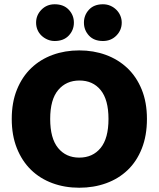

<svg xmlns="http://www.w3.org/2000/svg" viewBox="-20 -861 743 899"><path d="M35 -304Q35 -382 59.5 -442Q84 -502 126.5 -542.5Q169 -583 226.5 -604Q284 -625 351 -625Q418 -625 475.5 -604Q533 -583 576 -542.5Q619 -502 643.5 -442Q668 -382 668 -304Q668 -226 644 -165.5Q620 -105 577.5 -64.5Q535 -24 477 -3Q419 18 351 18Q283 18 225 -3.5Q167 -25 125 -66Q83 -107 59 -167Q35 -227 35 -304ZM215 -304Q215 -213 252 -168Q289 -123 351 -123Q414 -123 451 -168Q488 -213 488 -304Q488 -394 451.5 -439Q415 -484 352 -484Q290 -484 252.5 -439.5Q215 -395 215 -304ZM149 -755Q149 -790 174 -815.5Q199 -841 236 -841Q278 -841 302 -815.5Q326 -790 326 -755Q326 -720 302 -694.5Q278 -669 236 -669Q218 -669 202 -676Q186 -683 174 -694.5Q162 -706 155.5 -721.5Q149 -737 149 -755ZM373 -755Q373 -790 396.5 -815.5Q420 -841 462 -841Q481 -841 497 -834Q513 -827 525 -815Q537 -803 543.5 -787.5Q550 -772 550 -755Q550 -720 525 -694.5Q500 -669 462 -669Q420 -669 396.5 -694.5Q373 -720 373 -755Z"/></svg>

Font: Baloo Bhai
Style: Regular
Weight: 400
Designer: Supriya Tembe, Noopur Datye and Ek Type
Foundry: Ek Type
Version: Version 1.100;PS 1.000;hotconv 1.0.88;makeotf.lib2.5.647800;